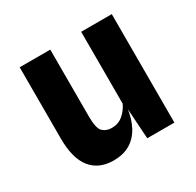

<svg xmlns="http://www.w3.org/2000/svg" viewBox="-126 -686 853 837"><g transform="rotate(-30 300.0 -267.5)"><path d="M221 11Q147 11 107.5 -38.2Q68 -87.5 68 -187V-546H222V-209Q222 -149.5 239.2 -132.8Q256.5 -116 285 -116Q317.5 -116 341 -136Q364.5 -156 377.5 -184V-546H531.5V0H395L381.5 -206L387 -164.5Q380 -107.5 358.8 -68.2Q337.5 -29 303.2 -9Q269 11 221 11Z"/></g></svg>

Font: Spline Sans Mono
Style: Regular
Weight: 400
Monospace: yes
Designer: Eben Sorkin, Mirko Velimirovic
Foundry: Sorkin Type
Version: Version 1.004